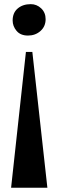

<svg xmlns="http://www.w3.org/2000/svg" viewBox="-20 -768 282 926"><path d="M33.5 137.5 105 -517.5H136L208.5 137.5ZM128.5 -748Q157 -748 178.5 -727.8Q200 -707.5 200 -675.5Q200 -640.5 175.2 -618.5Q150.5 -596.5 115 -596.5Q79 -596.5 60 -619Q41 -641.5 41 -669Q41 -706.5 65.5 -727.2Q90 -748 128.5 -748Z"/></svg>

Font: Merriweather 144pt ExtraBold
Style: Regular
Weight: 800
Version: Version 2.100